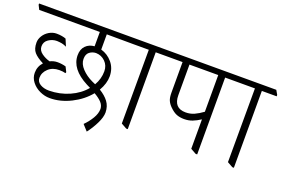

<svg xmlns="http://www.w3.org/2000/svg" viewBox="-129 -957 2074 1411"><g transform="rotate(20 908.0 -251.5)"><path d="M516 -591V-472Q569 -457 605 -414Q641 -371 642 -309Q642 -251 607 -192Q652 -165 677.5 -131Q703 -97 704 -48Q704 -11 679 39.5Q654 90 622 131L581 86Q614 53 637 14.5Q660 -24 660 -60Q659 -88 638.5 -110Q618 -132 580 -154Q527 -89 445.5 -48Q364 -7 281 -7Q241 -7 202.5 -25Q164 -43 139.5 -74.5Q115 -106 115 -145Q115 -194 148 -230Q97 -256 74 -282.5Q51 -309 51 -358Q51 -385 67 -411Q83 -437 110.5 -453.5Q138 -470 169 -470Q191 -470 210.5 -466.5Q230 -463 242 -458L265 -403Q244 -413 227.5 -416Q211 -419 189 -420Q154 -420 124.5 -400Q95 -380 95 -345Q95 -313 124.5 -291.5Q154 -270 189 -261Q217 -275 247 -275Q280 -275 312 -266L331 -228L328 -219Q308 -225 279 -225Q226 -225 193 -194Q160 -163 160 -122Q160 -91 188.5 -74Q217 -57 258 -57Q342 -58 415.5 -90.5Q489 -123 535 -179L505 -194Q367 -266 367 -374Q367 -421 393.5 -448Q420 -475 462 -478V-590H-12L-29 -624V-634H709L728 -601V-590ZM489 -435Q460 -434 438.5 -417Q417 -400 417 -363Q417 -324 451 -288Q485 -252 534 -229L561 -217Q592 -270 592 -329Q592 -374 562 -404Q532 -434 489 -435Z M1015 -601V-590H899V11H887L844 -13L845 -590H716L699 -624V-634H996Z M1558 -601V-590H1442V11H1430L1387 -13V-242H1385Q1356 -223 1326.5 -211.5Q1297 -200 1262 -200Q1229 -200 1203 -210Q1177 -220 1147 -250Q1128 -269 1118.5 -290.5Q1109 -312 1109 -352V-590H1003L986 -624V-634H1539ZM1256 -250Q1292 -250 1323 -264Q1354 -278 1388 -303V-590H1163V-351Q1163 -250 1255 -250Z M1845 -601V-590H1729V11H1717L1674 -13L1675 -590H1546L1529 -624V-634H1826Z"/></g></svg>

Font: Martel UltraLight
Style: Regular
Weight: 250
Designer: Dan Reynolds
Foundry: Dan Reynolds
Version: Version 1.001; ttfautohint (v1.1) -l 5 -r 5 -G 72 -x 0 -D la